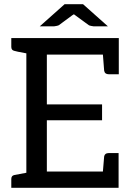

<svg xmlns="http://www.w3.org/2000/svg" viewBox="-20 -898 626 918"><path d="M548 -716V-543H500Q481 -543 478 -560L472 -637H204V-399H468V-323H204V-78H472Q478 -144 478 -150Q481 -166 499 -166H547V0H34V-42Q34 -58 48 -61L106 -72V-643Q56 -652 48 -655Q34 -658 34 -674V-716ZM428 -772Q424 -772 416 -774Q406 -776 404 -778L333 -830Q329 -826 327 -826L262 -778Q260 -776 250 -774Q242 -772 238 -772H170L289 -878H377L496 -772Z"/></svg>

Font: Aleo
Style: Regular
Weight: 400
Designer: Alessio Laiso
Version: Version 1.1